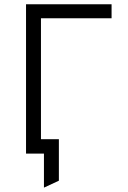

<svg xmlns="http://www.w3.org/2000/svg" viewBox="-20 -720 601 900"><path d="M102 0V-700H503V-634.5H172V-67.5H256V127L186 159.5V0Z"/></svg>

Font: Overpass Light
Style: Regular
Weight: 300
Designer: Delve Withrington, Dave Bailey, Thomas Jockin
Foundry: Delve Fonts LLC
Version: Version 4.000; ttfautohint (v1.8.3)